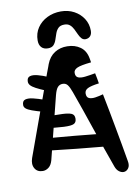

<svg xmlns="http://www.w3.org/2000/svg" viewBox="-102 -953 769 1088"><g transform="rotate(-10 282.5 -409.0)"><path d="M22 -98Q29 -117.5 46 -164.2Q63 -211 85 -271.8Q107 -332.5 129 -393Q131 -397.5 132.5 -402Q134 -406.5 135.5 -410.8Q137 -415 138.5 -419.5Q141 -425.5 143.2 -431.8Q145.5 -438 147.5 -444Q153.5 -460 159 -475.2Q164.5 -490.5 169.5 -504.5Q171.5 -509 173 -513.2Q174.5 -517.5 176 -521.8Q177.5 -526 179 -530Q181.5 -537.5 184.2 -544.2Q187 -551 189 -557.5Q197 -578.5 201.8 -591.2Q206.5 -604 207 -606Q223 -647.5 255 -667.8Q287 -688 328 -687Q371 -686.5 402 -664.5Q433 -642.5 441 -598Q442 -592 443.2 -586Q444.5 -580 445 -574Q385 -568 364 -558.2Q343 -548.5 343 -531Q343 -509.5 357.8 -503.2Q372.5 -497 398.2 -500Q424 -503 457 -509Q460 -494 463 -479Q466 -464 468 -449Q421.5 -443 402.8 -433.5Q384 -424 384 -405Q384 -383 398.5 -377Q413 -371 435 -374.2Q457 -377.5 480 -384Q490 -334 499.5 -284Q509 -234 518 -184.5Q527 -135 536 -85.8Q545 -36.5 553 12Q558.5 39.5 547 54.8Q535.5 70 519 70Q506.5 70 493.5 60.5Q480.5 51 473 31Q432.5 -81 392.5 -200.2Q352.5 -319.5 314 -426Q303.5 -455.5 293.2 -468.8Q283 -482 265 -482Q248 -482 236.8 -470Q225.5 -458 217 -425Q194 -336 171.5 -244Q149 -152 127 -67Q119.5 -39.5 103.5 -27.2Q87.5 -15 70 -15Q38 -15 24 -39.2Q10 -63.5 22 -98ZM123 -251 142 -314Q165.5 -315 188.2 -315Q211 -315 234 -314Q268.5 -312.5 285.8 -305.5Q303 -298.5 303 -276Q303 -254.5 288 -246.8Q273 -239 230 -241Q203 -242.5 176.2 -245.2Q149.5 -248 123 -251ZM133 -122Q110 -125 96 -134.5Q82 -144 82 -159Q82 -182.5 100.2 -188.5Q118.5 -194.5 144 -192Q209.5 -187 281.2 -180.2Q353 -173.5 424 -166L444 -90Q360 -97.5 280.2 -105.8Q200.5 -114 133 -122ZM165 -461Q131.5 -475 111.2 -485.8Q91 -496.5 82 -506.5Q73 -516.5 73 -528Q73 -551.5 90 -556.8Q107 -562 134.8 -554.8Q162.5 -547.5 193.5 -534ZM130 -345Q90.5 -356 67.2 -364.5Q44 -373 34 -381.8Q24 -390.5 24 -402Q24 -426 41 -431.2Q58 -436.5 86.2 -429.8Q114.5 -423 148 -411ZM411 -246 396 -321Q421.5 -325.5 437.2 -325.2Q453 -325 460 -314.2Q467 -303.5 467 -277Q467 -258.5 453 -253.5Q439 -248.5 411 -246ZM447 -86 432 -166Q458 -171.5 473.5 -170.5Q489 -169.5 496 -157.5Q503 -145.5 503 -118Q503 -98 489 -92.8Q475 -87.5 447 -86ZM326 -888Q368 -888 401.8 -869.8Q435.5 -851.5 455.2 -820.8Q475 -790 475 -751.5Q475 -731.5 465.2 -720.5Q455.5 -709.5 438 -708.5Q423.5 -708.5 414.5 -718.8Q405.5 -729 398.8 -744.2Q392 -759.5 384.2 -775Q376.5 -790.5 364.5 -800.8Q352.5 -811 333 -811Q309.5 -811 297.8 -799.2Q286 -787.5 280 -770.2Q274 -753 268.2 -735.5Q262.5 -718 251.8 -706.2Q241 -694.5 219 -694.5Q194.5 -694.5 181.5 -708.8Q168.5 -723 168.5 -748Q168.5 -790 190 -821.5Q211.5 -853 247.2 -870.5Q283 -888 326 -888Z"/></g></svg>

Font: Kablammo
Style: Regular
Weight: 400
Designer: Travis Kochel, Lizy Gershenzon, Daria Petrova, Ethan Cohen
Foundry: Vectro Type Foundry
Version: Version 1.002